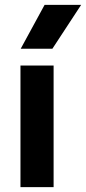

<svg xmlns="http://www.w3.org/2000/svg" viewBox="-20 -768 353 788"><path d="M64 -499H200V0H64ZM163 -748H313L195 -568H65Z"/></svg>

Font: Stavian Bold
Style: Bold
Weight: 700
Version: Version 1.000; ttfautohint (v1.6)